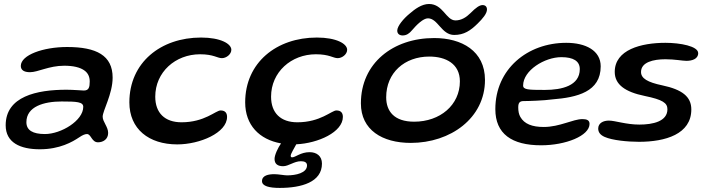

<svg xmlns="http://www.w3.org/2000/svg" viewBox="-20 -695 3536 964"><path d="M180 54.5C280.5 54.5 344 17 377 -5C396 -18 407.5 -22 417 -22C437.5 -22 440 19.5 472 19.5C498 19.5 523 4 523 -27.5C523 -58.5 495.5 -83.5 495.5 -109C495.5 -139 545.5 -223 545.5 -305.5C545.5 -416.5 464.5 -459 317 -459C197 -459 84.5 -419 84.5 -364C84.5 -344 99.5 -332.5 130.5 -332.5C171 -332.5 225.5 -365 302.5 -365C346 -365 383 -357.5 406 -339.5C421.5 -327.5 430.5 -310 430.5 -286C430.5 -257 426 -240.5 401 -240.5C394 -240.5 346 -244.5 314 -244.5C164.5 -244.5 8.5 -211 8.5 -66C8.5 21 81.5 54.5 180 54.5ZM205.5 -22C144.5 -22 112.5 -41 112.5 -81.5C112.5 -160.5 201 -185.5 289.5 -185.5C365.5 -185.5 398 -183.5 398 -158.5C398 -89.5 287 -22 205.5 -22Z M870 30C983 30 1120 -28 1120 -108C1120 -125 1113 -140.5 1087.5 -140.5C1063.5 -140.5 1007.5 -81 891.5 -81C807.5 -81 759.5 -128 759.5 -209.5C759.5 -333 860.5 -422.5 984.5 -422.5C1052.5 -422.5 1071 -403 1094 -403C1116.5 -403 1141.5 -422.5 1141.5 -445C1141.5 -475.5 1087 -506.5 989.5 -506.5C787 -506.5 629.5 -381 629.5 -181C629.5 -47.5 727 30 870 30Z M1384.5 248.5C1493.5 248.5 1596.5 219.5 1596.5 126.5C1596.5 88.5 1570 69 1534.5 69C1489.5 69 1463.5 95 1446.5 95C1442.5 95 1439.5 92.5 1439.5 87.5C1439.5 76.5 1456.5 51 1467.5 29.5C1577.5 24.5 1701.5 -32 1701.5 -108C1701.5 -125 1694.5 -140.5 1669 -140.5C1645 -140.5 1589 -81 1473 -81C1389 -81 1341 -128 1341 -209.5C1341 -333 1442 -422.5 1566 -422.5C1634 -422.5 1652.5 -403 1675.5 -403C1698 -403 1723 -422.5 1723 -445C1723 -475.5 1668.5 -506.5 1571 -506.5C1368.5 -506.5 1211 -381 1211 -181C1211 -67.5 1281.5 5.5 1391 25C1376 46.5 1358.5 82.5 1358.5 103C1358.5 129.5 1376 139.5 1401.5 139.5C1429.5 139.5 1456.5 114.5 1491 114.5C1509.5 114.5 1521.5 120.5 1521.5 135.5C1521.5 173.5 1465.5 185.5 1421.5 185.5C1408 185.5 1377 179.5 1358 179.5C1329 179.5 1295.5 185 1295.5 214.5C1295.5 240 1333 248.5 1384.5 248.5Z M2002 -517C2021 -517 2036 -527.5 2048.5 -543C2071.5 -570 2104.5 -603 2128.5 -603C2179 -603 2196.5 -519.5 2260.5 -519.5C2309.5 -519.5 2342 -541 2378 -576.5C2404 -602 2425 -627 2425 -647.5C2425 -661 2417 -669.5 2403 -669.5C2388 -669.5 2369.5 -657 2342.5 -629.5C2321 -608 2296 -592.5 2267 -592.5C2219 -592.5 2205 -675 2134 -675C2097.5 -675 2063 -649.5 2036 -626C2006.5 -602 1974.5 -564 1974.5 -541.5C1974.5 -525 1986 -517 2002 -517ZM2042.5 22.5C2242 22.5 2415 -102 2415 -293.5C2415 -440 2297.5 -504 2160 -504C1953.5 -504 1792 -378 1792 -176C1792 -42.5 1899.5 22.5 2042.5 22.5ZM2059.5 -84C1959 -84 1919 -136.5 1919 -206.5C1919 -330 2011.5 -411 2135.5 -411C2218 -411 2289 -375 2289 -286.5C2289 -167.5 2189.5 -84 2059.5 -84Z M2697 34.5C2820 34.5 2940 -13 2940 -73C2940 -91.5 2926 -97 2904.5 -97C2856.5 -97 2790.5 -57.5 2710 -57.5C2652 -57.5 2612.5 -72.5 2592.5 -108C2585 -121 2582 -137 2582 -156C2582 -180 2590 -187.5 2609.5 -187.5C2632.5 -187.5 2711.5 -190 2753.5 -196C2878.5 -206 2996 -234 2996 -362C2996 -441.5 2920.5 -480 2823 -480C2628 -480 2467 -348 2467 -147C2467 -23 2549.5 34.5 2697 34.5ZM2715.5 -243.5C2633.5 -243.5 2606.5 -244.5 2606.5 -265.5C2606.5 -341.5 2714.5 -408 2798.5 -408C2858.5 -408 2891 -388.5 2891 -348C2891 -264.5 2801 -243.5 2715.5 -243.5Z M3188.5 17C3320 17 3451 -21 3451 -145.5C3451 -210 3404.5 -245.5 3305 -266.5C3231 -282 3198.5 -301.5 3198.5 -333.5C3198.5 -383 3260.5 -397.5 3321 -397.5C3368.5 -397.5 3406.5 -389.5 3426.5 -389.5C3453 -389.5 3485.5 -398 3485.5 -428C3485.5 -463.5 3394.5 -480 3321 -480C3199 -480 3066.5 -445.5 3066.5 -334C3066.5 -271.5 3117 -233.5 3218 -213C3307.5 -194.5 3331 -178 3331 -146.5C3331 -85.5 3258.5 -69.5 3190 -69.5C3123.5 -69.5 3068.5 -89.5 3037 -89.5C3008 -89.5 2983.5 -76.5 2983.5 -49.5C2983.5 -30.5 2994.5 -17 3016 -7.5C3054 9.5 3131.5 17 3188.5 17Z"/></svg>

Font: Gluten
Style: Italic
Weight: 400
Italic angle: -13°
Designer: Tyler Finck
Foundry: Etcetera Type Company
Version: Version 0.920